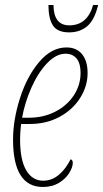

<svg xmlns="http://www.w3.org/2000/svg" viewBox="-20 -735 411 765"><path d="M32 -179Q32 -257 59.5 -343.5Q87 -430 136 -488Q185 -546 245 -546Q285 -546 307 -519Q329 -492 329 -444Q329 -392 299.5 -345Q270 -298 217.5 -269.5Q165 -241 98 -241H64Q60 -207 60 -179Q60 -98 84.5 -56.5Q109 -15 152 -15Q187 -15 215 -39Q243 -63 261 -100Q265 -100 267.5 -96Q270 -92 270 -86Q270 -69 256 -46Q242 -23 215 -6.5Q188 10 151 10Q32 10 32 -179ZM96 -266Q153 -266 200 -290Q247 -314 274 -355Q301 -396 301 -444Q301 -483 285 -502Q269 -521 241 -521Q204 -521 168 -483.5Q132 -446 105.5 -386.5Q79 -327 68 -266ZM173 -715H193Q194 -634 256 -634Q328 -634 351 -715H371Q357 -656 328 -631Q299 -606 255 -606Q209 -606 191 -633.5Q173 -661 173 -715Z"/></svg>

Font: Noto Serif CondThin
Style: Italic
Weight: 250
Width: 3
Italic angle: -12°
Designer: Monotype Design Team
Foundry: Monotype Imaging Inc.
Version: Version 1.001